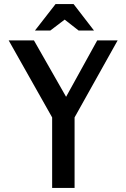

<svg xmlns="http://www.w3.org/2000/svg" viewBox="-20 -930 624 950"><path d="M148 -730 307 -451 461 -730H562L349 -349V0H238V-349L23 -730ZM300 -833 229 -779H153L255 -910H344L445 -779H369Z"/></svg>

Font: Rosario SemiBold
Style: Regular
Weight: 600
Designer: Hector Gatti
Foundry: Omnibus Type
Version: Version 1.101; ttfautohint (v1.8.1.43-b0c9)